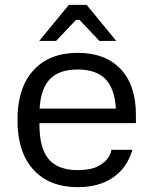

<svg xmlns="http://www.w3.org/2000/svg" viewBox="-20 -762 631 792"><path d="M300.7 10Q183.7 10 117.9 -62Q52 -134 52 -267Q52 -400 117.9 -472Q183.7 -544 300.7 -544Q414 -544 477.3 -477.5Q540.7 -411 540.7 -287V-254H109.2V-314H505.6L458.7 -271.9V-288.8Q458.7 -384.9 420.2 -430.1Q381.7 -475.3 300.7 -475.3Q219 -475.3 180.8 -430.1Q142.7 -384.9 142.7 -288.8V-247.1Q142.7 -151 180.8 -105.6Q219 -60.3 300.7 -60.3Q353.8 -60.3 384.1 -76.2Q414.3 -92.2 426.6 -112Q438.9 -131.9 438.9 -142.8V-144H526.3Q503.6 -68.8 445.8 -29.4Q388 10 300.7 10ZM141.7 -593.1 264 -742H337.4L459.7 -593.1H390.2L307.9 -680H293.5L211.2 -593.1Z"/></svg>

Font: Mozilla Text ExtraLight
Style: Regular
Weight: 200
Designer: Studio DRAMA
Foundry: Studio DRAMA
Version: Version 1.000